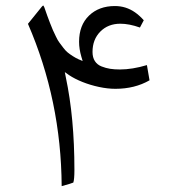

<svg xmlns="http://www.w3.org/2000/svg" viewBox="-20 -666 621 684"><path d="M408.7 -581.5Q365.2 -581.5 337.4 -553.5Q309.6 -525.4 309.6 -481Q309.6 -461.4 317.9 -448.5Q326.2 -435.5 341.6 -429.4Q356.9 -423.3 372.3 -420.9Q387.7 -418.5 407.2 -418.5Q451.2 -418.5 503.4 -434.1L512.7 -379.9Q460 -349.6 391.1 -349.6Q363.8 -349.6 332.8 -356.2Q301.8 -362.8 273.7 -374Q245.6 -385.3 226.1 -398.4L210.9 -409.2L214.4 -391.1Q245.1 -246.6 245.1 -61Q245.1 -26.9 241.2 -15.6Q233.9 -12.2 199.7 -2.9Q197.8 -308.6 79.6 -581.1L128.9 -642.1Q129.9 -643.1 131.1 -644.3Q132.3 -645.5 133.1 -646Q133.8 -646.5 133.8 -646.5Q134.3 -646 135 -645.3Q135.7 -644.5 136.5 -642.8Q137.2 -641.1 138.2 -639.2Q145 -619.1 148.2 -610.6Q151.4 -602.1 158 -584.5Q164.6 -566.9 168.5 -558.6Q172.4 -550.3 179.2 -535.9Q186 -521.5 191.7 -514.2Q197.3 -506.8 205.3 -496.1Q213.4 -485.4 221.2 -479Q229 -472.7 239.3 -466.1Q249.5 -459.5 260.3 -454.6L274.4 -448.7L270 -463.4Q261.7 -491.7 261.7 -517.1Q261.7 -576.2 297.1 -610.4Q332.5 -644.5 389.2 -644.5Q409.2 -644.5 427 -638.9Q444.8 -633.3 460.9 -622.1Q477.1 -610.8 492.2 -593.8L478.5 -567.9Q440.4 -581.5 408.7 -581.5Z"/></svg>

Font: Sahel Light FD
Style: Light-FD
Weight: 300
Foundry: Saber Rastikerdar (saber.rastikerdar@gmail.com)
Version: Version 3.3.0